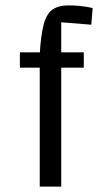

<svg xmlns="http://www.w3.org/2000/svg" viewBox="-20 -695 368 715"><path d="M208 0H128V-493Q132 -563 142.5 -603Q153 -643 175 -659Q197 -675 236 -675Q259 -675 281.5 -672.5Q304 -670 325 -665L320 -603L208 -612ZM292 -500V-443H54V-500Z"/></svg>

Font: Changa ExtraLight Light
Style: Regular
Weight: 300
Version: Version 3.002; ttfautohint (v1.8.2)